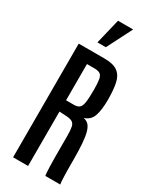

<svg xmlns="http://www.w3.org/2000/svg" viewBox="-275 -1188 1020 1257"><g transform="rotate(30 234.5 -559.0)"><path d="M67.9 0V-859.4H263.2Q331.1 -859.4 364 -834.2Q397 -809.1 407.2 -759.5Q417.5 -710 417.5 -636.7Q417.5 -558.6 401.6 -513.4Q385.7 -468.3 338.9 -454.1Q361.8 -450.2 377.2 -434.8Q392.6 -419.4 401.6 -387.9Q410.6 -356.4 414.6 -304.9Q418.5 -253.4 418.5 -176.8Q418.5 -169.9 418.5 -151.4Q418.5 -132.8 418.7 -109.4Q418.9 -85.9 419.7 -62.7Q420.4 -39.6 421.6 -22.5Q422.9 -5.4 424.8 0H311.5Q310.1 -3.4 308.8 -21.7Q307.6 -40 306.6 -69.3Q305.7 -98.6 305.4 -135.5Q305.2 -172.4 305.2 -213.6Q305.2 -254.9 305.2 -297.4Q305.2 -341.8 300.3 -365Q295.4 -388.2 280.3 -397.2Q265.1 -406.2 233.9 -408.2L181.2 -411.1V0ZM181.6 -496.6H240.7Q267.1 -496.6 281 -507.6Q294.9 -518.6 300 -549.8Q305.2 -581.1 305.2 -642.1V-647.5Q305.2 -698.7 300.3 -725.1Q295.4 -751.5 281 -761Q266.6 -770.5 237.3 -770.5H181.6ZM169.9 -927.7 215.8 -1117.7H330.1L233.4 -927.7Z"/></g></svg>

Font: Antonio SemiBold
Style: Regular
Weight: 600
Designer: Vernon Adams
Foundry: Vernon Adams
Version: Version 1.002